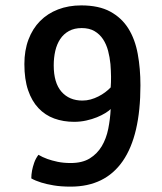

<svg xmlns="http://www.w3.org/2000/svg" viewBox="-20 -694 607 719"><path d="M505.9 -374.5Q505.9 -186.5 439.7 -90.8Q373.5 4.9 244.6 4.9Q208 4.9 180.7 0.2Q153.3 -4.4 134.8 -10.3Q112.8 -17.1 97.2 -25.9Q97.2 -40 100.1 -55.7Q102.5 -68.4 107.9 -84.2Q113.3 -100.1 124 -114.3Q138.7 -105.5 157.7 -98.6Q173.8 -92.8 195.8 -88.1Q217.8 -83.5 244.6 -83.5Q288.1 -83.5 316.2 -100.8Q344.2 -118.2 361.1 -146.5Q377.9 -174.8 385.3 -211.2Q392.6 -247.6 394.5 -285.6Q387.7 -278.8 374.3 -270.5Q360.8 -262.2 343 -254.9Q325.2 -247.6 303.2 -242.7Q281.2 -237.8 257.3 -237.8Q217.3 -237.8 183.1 -250.2Q148.9 -262.7 124 -289.1Q99.1 -315.4 85.2 -356.2Q71.3 -397 71.3 -454.1Q71.3 -505.4 86.7 -546.1Q102.1 -586.9 130.1 -615.2Q158.2 -643.6 197.5 -658.7Q236.8 -673.8 284.2 -673.8Q350.1 -673.8 392.8 -650.6Q435.5 -627.4 460.7 -587.2Q485.8 -546.9 495.8 -492.2Q505.9 -437.5 505.9 -374.5ZM393.6 -454.1Q391.1 -479.5 384.8 -503.7Q378.4 -527.8 366 -546.9Q353.5 -565.9 334 -577.4Q314.5 -588.9 286.1 -588.9Q258.3 -588.9 238.3 -577.9Q218.3 -566.9 205.6 -547.9Q192.9 -528.8 187 -503.4Q181.2 -478 181.2 -449.2Q181.2 -383.8 210.2 -350.6Q239.3 -317.4 288.6 -317.4Q304.2 -317.4 319.3 -321.5Q334.5 -325.7 348.4 -332.8Q362.3 -339.8 374 -348.6Q385.7 -357.4 394.5 -366.7Q396 -385.3 395.8 -407.2Q395.5 -429.2 393.6 -454.1Z"/></svg>

Font: Basic
Style: Regular
Weight: 400
Designer: Magnus Gaarde
Foundry: Magnus Gaarde
Version: Version 1.003; ttfautohint (v1.1) -l 6 -r 16 -G 0 -x 16 -D l